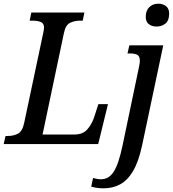

<svg xmlns="http://www.w3.org/2000/svg" viewBox="-40 -782 938 1042"><path d="M-20 0 -10 -44H2Q32 -44 56.5 -56Q81 -68 91 -114L194 -600Q196 -610 197.5 -618.5Q199 -627 199 -632Q199 -656 180.5 -663Q162 -670 133 -670H121L130 -714H418L409 -670H396Q366 -670 341 -658.5Q316 -647 307 -603L191 -52H364Q409 -52 433.5 -79.5Q458 -107 471 -146L494 -217H546L493 0ZM810 -638Q784 -638 767.5 -651Q751 -664 751 -691Q751 -725 770.5 -743.5Q790 -762 819 -762Q843 -762 860.5 -749Q878 -736 878 -708Q878 -670 857.5 -654Q837 -638 810 -638ZM523 240Q503 240 486 237.5Q469 235 455 231L465 184Q472 186 484.5 188.5Q497 191 507 191Q551 191 577.5 149.5Q604 108 625 8L714 -417Q719 -439 719 -452Q719 -477 705 -484.5Q691 -492 666 -492H652L662 -536H846L731 8Q712 96 682 146.5Q652 197 612 218.5Q572 240 523 240Z"/></svg>

Font: Noto Serif SemiCondensed Medium
Style: Italic
Weight: 500
Width: 4
Italic angle: -12°
Designer: Monotype Design Team
Foundry: Monotype Imaging Inc.
Version: Version 2.013